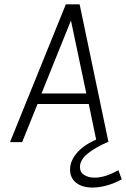

<svg xmlns="http://www.w3.org/2000/svg" viewBox="-20 -638 566 862"><path d="M25 0 275.5 -618.5H337.5L467 0H414L378.5 -171H148.5L79.5 0ZM166.5 -218.5H367.5L298.5 -546ZM526.5 167Q496 184.5 461.2 194.2Q426.5 204 395.5 204Q348.5 204 321.5 182.2Q294.5 160.5 294.5 123.5Q294.5 82 329.5 43.8Q364.5 5.5 435 -20.5L465 -1Q406.5 24.5 372.8 52.2Q339 80 339 111.5Q339 135.5 358 147.5Q377 159.5 405 159.5Q429 159.5 455 151.2Q481 143 511.5 126Z"/></svg>

Font: Karla Light
Style: Italic
Weight: 300
Italic angle: -8°
Designer: Jonathan Pinhorn
Version: Version 2.004;gftools[0.9.33]